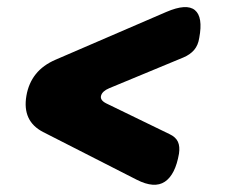

<svg xmlns="http://www.w3.org/2000/svg" viewBox="-20 -595 640 531"><path d="M99 -230Q70 -245 58.5 -270Q47 -295 53 -330Q59 -365 79 -390Q99 -415 134 -430L440 -562Q496 -586 519 -567Q542 -548 531 -490Q528 -470 517 -457Q506 -444 487 -436L282 -351Q263 -343 259.5 -330.5Q256 -318 274 -309L449 -224Q466 -216 472 -203Q478 -190 475 -170Q465 -112 436 -92.5Q407 -73 358 -98Z"/></svg>

Font: Maple Mono ExtraBold
Style: Italic
Weight: 800
Italic angle: -10°
Monospace: yes
Designer: subframe7536
Version: Version 7.200